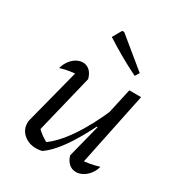

<svg xmlns="http://www.w3.org/2000/svg" viewBox="-174 -849 908 973"><g transform="rotate(30 280.0 -362.5)"><path d="M231 -433 145 -80 139 -102Q157 -83 178 -68Q199 -53 217 -46L197 -44Q253 -80 310.5 -163.5Q368 -247 419 -368L432 -337Q404 -274 376.5 -221Q349 -168 321.5 -125.5Q294 -83 266.5 -51.5Q239 -20 211 -1Q193 3 177 3Q134 3 104.5 -22.5Q75 -48 75 -88Q75 -102 80 -116L169 -461L202 -429Q167 -426 135 -421.5Q103 -417 75 -408Q83 -435 97.5 -454Q112 -473 130 -483Q148 -493 167 -493Q189 -493 206 -478Q223 -463 231 -433ZM345 -53 394 -245 387 -248 440 -488H509L413 -25L397 -60Q426 -61 453 -66Q480 -71 507 -79Q500 -53 485 -34Q470 -15 451 -4.5Q432 6 412 6Q388 6 370.5 -9.5Q353 -25 345 -53ZM427 -565Q374 -591 325 -619Q276 -647 228 -678L258 -731H270L442 -590Z"/></g></svg>

Font: Piazzolla Thin
Style: Italic
Weight: 400
Italic angle: -11.3°
Version: Version 2.005